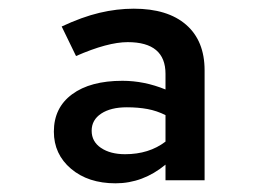

<svg xmlns="http://www.w3.org/2000/svg" viewBox="-20 -731 640 442"><path d="M246 -309Q183 -309 143.5 -342.5Q104 -376 104 -428Q104 -483 146 -514Q188 -545 262 -545Q312 -545 361 -525V-561Q361 -634 274 -634Q228 -634 155 -602L122 -670Q169 -692 209 -701.5Q249 -711 288 -711Q366 -711 408.5 -674Q451 -637 451 -569V-316H361V-352Q309 -309 246 -309ZM268 -376Q323 -376 361 -405V-466Q341 -476 319.5 -480Q298 -484 272 -484Q235 -484 213 -469.5Q191 -455 191 -430Q191 -405 212.5 -390.5Q234 -376 268 -376Z"/></svg>

Font: Red Hat Mono Medium
Style: Regular
Weight: 500
Monospace: yes
Designer: Pentagram, MCKL
Foundry: Pentagram, MCKL
Version: Version 1.023; ttfautohint (v1.8.3)